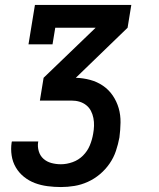

<svg xmlns="http://www.w3.org/2000/svg" viewBox="-20 -550 640 775"><path d="M226 205Q199 205 172 201.5Q145 198 121 189Q97 180 77 164Q57 148 44 126Q31 104 27 77.5Q23 51 27 25Q27 24 27.5 23Q28 22 28 21H135Q135 21 134.5 21.5Q134 22 134 23Q131 42 136.5 60.5Q142 79 155.5 91Q169 103 187.5 108Q206 113 226 113Q249 113 273 104.5Q297 96 315 78Q333 60 342.5 37Q352 14 356 -10Q359 -26 359.5 -42Q360 -58 357 -73.5Q354 -89 347 -102.5Q340 -116 328 -125.5Q316 -135 301 -139.5Q286 -144 269 -144H141L156 -236L366 -438H203L192 -371H95L121 -530H510L495 -438L286 -236Q316 -235 344 -227.5Q372 -220 395.5 -204Q419 -188 435 -164.5Q451 -141 459 -113.5Q467 -86 466.5 -55.5Q466 -25 462 5Q457 32 448 59Q439 86 422.5 110Q406 134 383.5 153Q361 172 334.5 184Q308 196 280.5 200.5Q253 205 226 205Z"/></svg>

Font: Iosevka Curly Slab SmBdExObl
Style: Regular
Weight: 600
Width: 7
Italic angle: -9°
Monospace: yes
Designer: Belleve Invis
Foundry: Belleve Invis
Version: Version 11.1.0; ttfautohint (v1.8.3)